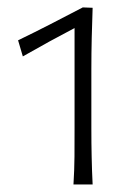

<svg xmlns="http://www.w3.org/2000/svg" viewBox="-20 -803 356 513"><path d="M176.3 -310.1H227.5Q225.6 -348.6 224.9 -383.8Q224.1 -418.9 224.1 -461.4V-618.2Q224.1 -661.1 225.1 -702.4Q226.1 -743.7 227.5 -782.2L201.2 -783.2Q158.2 -760.7 115.5 -738.8Q72.8 -716.8 28.3 -695.3L41 -652.3Q78.6 -673.8 113 -692.6Q147.5 -711.4 179.2 -728V-461.4Q179.2 -420.9 179 -384.8Q178.7 -348.6 176.3 -310.1Z"/></svg>

Font: Pinar-VF-FD
Style: Regular
Weight: 300
Designer: Amin Abedi
Version: Version 3.0